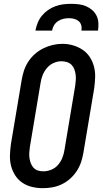

<svg xmlns="http://www.w3.org/2000/svg" viewBox="-20 -975 540 1003"><path d="M204 8Q175 8 147.5 1.5Q120 -5 97.5 -20Q75 -35 60 -58Q45 -81 38 -108Q31 -135 32 -164Q33 -193 37 -222L93 -556Q97 -581 105 -605.5Q113 -630 127.5 -652.5Q142 -675 162.5 -693Q183 -711 206.5 -722.5Q230 -734 255 -740Q280 -746 306 -746Q335 -746 362 -738Q389 -730 411.5 -715Q434 -700 449 -677Q464 -654 471 -627Q478 -600 477 -571Q476 -542 472 -513L416 -179Q412 -154 404 -129.5Q396 -105 381.5 -82.5Q367 -60 347 -42Q327 -24 303 -12.5Q279 -1 254 3.5Q229 8 204 8ZM206 -80Q227 -80 248 -88.5Q269 -97 283.5 -114Q298 -131 306 -151.5Q314 -172 317 -193L373 -528Q375 -543 376 -557.5Q377 -572 375 -586.5Q373 -601 368 -614Q363 -627 353.5 -636.5Q344 -646 330 -650.5Q316 -655 301 -655Q280 -655 260 -646Q240 -637 225.5 -620Q211 -603 203 -583Q195 -563 192 -542L136 -207Q134 -193 133 -178Q132 -163 134 -149Q136 -135 141 -122Q146 -109 155 -99Q164 -89 177.5 -84.5Q191 -80 206 -80ZM165 -815Q169 -836 177 -856Q185 -876 199 -893Q213 -910 231 -922.5Q249 -935 269.5 -942.5Q290 -950 310.5 -952.5Q331 -955 352 -955Q372 -955 392 -952.5Q412 -950 429.5 -942.5Q447 -935 461.5 -922.5Q476 -910 484.5 -892.5Q493 -875 494 -855Q495 -835 492 -815H405Q408 -829 404.5 -842.5Q401 -856 391 -864.5Q381 -873 367.5 -876.5Q354 -880 339 -880Q325 -880 310.5 -876.5Q296 -873 283 -864.5Q270 -856 262 -842.5Q254 -829 252 -815Z"/></svg>

Font: Iosevka Slab Semibold Oblique
Style: Regular
Weight: 600
Italic angle: -9°
Monospace: yes
Designer: Belleve Invis
Foundry: Belleve Invis
Version: Version 11.1.1; ttfautohint (v1.8.3)